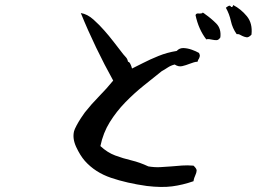

<svg xmlns="http://www.w3.org/2000/svg" viewBox="-20 -756 1040 765"><path d="M773 -545Q777 -537 776 -532Q775 -527 772 -521Q770 -519 769 -516Q768 -513 767 -510Q760 -510 752 -507.5Q744 -505 736 -502Q721 -496 706 -492.5Q691 -489 676 -499Q660 -495 647.5 -486.5Q635 -478 625 -473Q590 -445 552 -414.5Q514 -384 479 -348Q444 -312 417.5 -269.5Q391 -227 380 -174Q408 -148 439 -136.5Q470 -125 503.5 -117Q537 -109 571 -93Q595 -89 617.5 -90Q640 -91 663 -93Q684 -95 705.5 -96.5Q727 -98 751 -96Q764 -84 763.5 -76Q763 -68 758 -57Q756 -53 754 -47Q752 -41 751 -34Q708 -19 666 -13.5Q624 -8 565 -15Q486 -26 422.5 -47.5Q359 -69 318 -115Q299 -137 283.5 -170.5Q268 -204 275 -233Q277 -241 285 -256Q293 -271 302.5 -285.5Q312 -300 318 -308Q344 -341 375 -372.5Q406 -404 431 -435Q396 -498 363 -566.5Q330 -635 302 -704Q328 -700 352.5 -678Q377 -656 396 -634Q413 -615 433.5 -588.5Q454 -562 471 -540Q476 -534 482 -527.5Q488 -521 490 -510Q495 -510 499.5 -501Q504 -492 506 -483Q523 -491 550 -505Q577 -519 611.5 -533Q646 -547 684 -553Q695 -565 711 -564.5Q727 -564 744 -558Q761 -552 773 -545ZM982 -618Q971 -606 962 -607.5Q953 -609 945 -613Q940 -616 934.5 -618.5Q929 -621 923 -620Q906 -644 900 -672Q894 -700 880 -725Q883 -728 890 -732Q897 -736 901 -728Q907 -728 908 -732Q909 -736 909 -736Q940 -720 963.5 -691.5Q987 -663 982 -618ZM858 -607Q851 -596 842.5 -596Q834 -596 825 -598Q819 -599 813.5 -600Q808 -601 802 -599Q771 -639 759 -696Q761 -701 765 -702Q769 -703 774 -702Q778 -702 782 -702.5Q786 -703 788 -706Q791 -704 793.5 -702.5Q796 -701 798 -699Q821 -683 841.5 -662.5Q862 -642 858 -607Z"/></svg>

Font: Yuji Boku
Style: Regular
Weight: 400
Designer: Kataoka Yuji
Foundry: Kinuta Font Factory
Version: Version 3.002